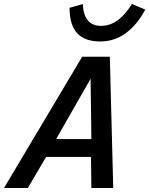

<svg xmlns="http://www.w3.org/2000/svg" viewBox="-52 -938 745 958"><path d="M178 -155 87 0H-32L358 -655H496L513 0H404L402 -155ZM400 -545 228 -244H404ZM452 -809Q496 -809 534 -836Q572 -863 606 -918L673 -890Q630 -811 573.5 -771Q517 -731 448 -731Q371 -731 333 -772.5Q295 -814 295 -899L361 -918Q364 -863 386.5 -836Q409 -809 452 -809Z"/></svg>

Font: Intel One Mono Medium
Style: Italic
Weight: 500
Italic angle: -16°
Monospace: yes
Designer: Fred Shallcrass
Foundry: Frere-Jones Type LLC
Version: Version 1.400;hotconv 1.1.0;makeotfexe 2.6.0;FJTRelease1.4